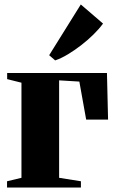

<svg xmlns="http://www.w3.org/2000/svg" viewBox="-20 -839 518 859"><path d="M11.5 0V-28L76 -43.5V-469L12 -485V-512.5H458.5L463.5 -304H365.5L335 -474L244.5 -479.5V-43.5L342 -28V0ZM226.5 -569 200 -592 341.5 -819 441 -733.5Q423 -709 397.5 -684Q372 -659 342.5 -636.2Q313 -613.5 283.5 -595.8Q254 -578 227.5 -569Z"/></svg>

Font: Merriweather 120pt Black
Style: Regular
Weight: 900
Designer: Eben Sorkin
Foundry: Eben Sorkin
Version: Version 2.100